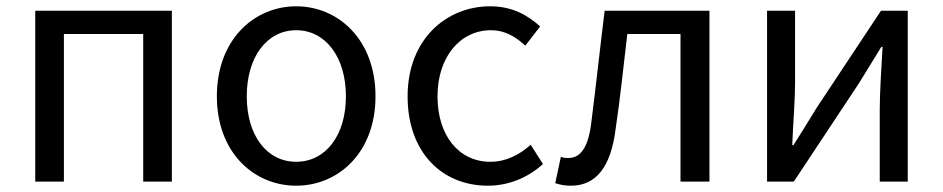

<svg xmlns="http://www.w3.org/2000/svg" viewBox="-20 -577 2996 610"><path d="M526 -543H92V0H183V-469H435V0H526Z M921 13C1054 13 1173 -91 1173 -271C1173 -452 1054 -557 921 -557C788 -557 669 -452 669 -271C669 -91 788 13 921 13ZM921 -63C828 -63 764 -146 764 -271C764 -396 828 -481 921 -481C1014 -481 1079 -396 1079 -271C1079 -146 1014 -63 921 -63Z M1530 13C1595 13 1657 -12 1705 -56L1666 -117C1631 -86 1589 -63 1538 -63C1438 -63 1370 -146 1370 -271C1370 -396 1442 -481 1540 -481C1584 -481 1617 -461 1649 -432L1696 -493C1657 -528 1609 -557 1537 -557C1398 -557 1275 -452 1275 -271C1275 -91 1386 13 1530 13Z M1794 13C1874 13 1921 -47 1936 -168C1951 -268 1961 -369 1973 -469H2142V0H2234V-543H1901C1886 -422 1874 -308 1859 -191C1850 -110 1825 -75 1786 -75C1775 -75 1767 -76 1762 -79L1744 5C1760 10 1774 13 1794 13Z M2506 -543H2417V0H2502L2708 -311C2728 -344 2759 -393 2780 -428H2784C2780 -356 2775 -284 2775 -227V0H2864V-543H2779L2573 -232C2553 -199 2522 -149 2501 -116H2497C2500 -188 2506 -259 2506 -316Z"/></svg>

Font: Spoqa Han Sans Neo
Style: Regular
Weight: 400
Designer: [Spoqa Han Sans Neo] Dong-huui Kim ___ Younghwa Kang ___ Yujin Lee ___ [Noto Sans] Ryoko NISHIZUKA ____ (kana & ideograp
Foundry: Spoqa (http://www.spoqa-han-sans.com)
Version: Version 1.100;hotconv 1.0.109;makeotfexe 2.5.65596